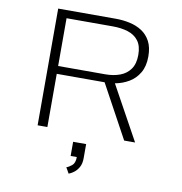

<svg xmlns="http://www.w3.org/2000/svg" viewBox="-99 -792 1073 1134"><g transform="rotate(10 437.5 -225.0)"><path d="M158 0V-700H503.5Q546.5 -700 587.2 -691.2Q628 -682.5 660.5 -661.5Q693 -640.5 712.2 -604.5Q731.5 -568.5 731.5 -513.5Q731.5 -455 708.2 -415.5Q685 -376 647 -353.8Q609 -331.5 564.5 -323.5L742.5 0H677L503.5 -319H216.5V0ZM216.5 -366H499.5Q548 -366 587 -380.5Q626 -395 648.8 -427.2Q671.5 -459.5 671.5 -512.5Q671.5 -566.5 648.2 -597Q625 -627.5 584.8 -640Q544.5 -652.5 493.5 -652.5H216.5ZM381.5 144.5V59.5H459.5V144.5Q459.5 177.5 447 199.2Q434.5 221 417.5 233Q400.5 245 388 249.5L368 214.5Q381.5 210.5 400 195.8Q418.5 181 418.5 144.5Z"/></g></svg>

Font: Trispace SemiExpanded ExtraLight
Style: Regular
Weight: 200
Width: 6
Designer: Tyler Finck
Foundry: Etcetera Type Company
Version: Version 1.210; ttfautohint (v1.8.3)